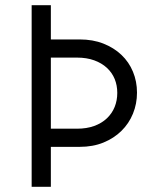

<svg xmlns="http://www.w3.org/2000/svg" viewBox="-20 -720 583 740"><path d="M155 -154H287Q338 -154 378.5 -170.5Q419 -187 448 -215.5Q477 -244 492.5 -282Q508 -320 508 -363Q508 -406 492.5 -443.5Q477 -481 448 -508.5Q419 -536 378.5 -552Q338 -568 287 -568H155V-498H277Q314 -498 343 -487.5Q372 -477 392 -458.5Q412 -440 422 -415.5Q432 -391 432 -362Q432 -333 422 -308Q412 -283 392 -264Q372 -245 343 -234.5Q314 -224 277 -224H155ZM176 -700H102V0H176Z"/></svg>

Font: Tilda Sans VF
Style: Regular
Weight: 400
Designer: ParaType Ltd
Foundry: ParaType Ltd
Version: Version 1.010